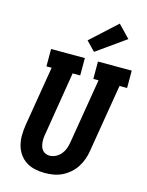

<svg xmlns="http://www.w3.org/2000/svg" viewBox="-144 -1080 898 1175"><g transform="rotate(15 305.0 -493.0)"><path d="M256 8Q224 8 193 1Q162 -6 137 -22.5Q112 -39 95 -64Q78 -89 70.5 -119Q63 -149 63.5 -181Q64 -213 69 -245L132 -625H99V-735H313V-625H265L200 -227Q197 -213 196 -199Q195 -185 196 -172Q197 -159 200.5 -146Q204 -133 212 -123Q220 -113 232 -107.5Q244 -102 258 -102Q278 -102 297.5 -112Q317 -122 330.5 -138.5Q344 -155 351 -175Q358 -195 361 -215L429 -625H396V-735H610V-625H562L491 -197Q487 -169 477.5 -142Q468 -115 452.5 -90.5Q437 -66 414 -46Q391 -26 365 -13.5Q339 -1 311 3.5Q283 8 256 8ZM357 -786 301 -844 465 -994 540 -916Z"/></g></svg>

Font: Iosevka Etoile XBdObl
Style: Regular
Weight: 800
Italic angle: -9°
Designer: Belleve Invis
Foundry: Belleve Invis
Version: Version 15.5.2; ttfautohint (v1.8.4)